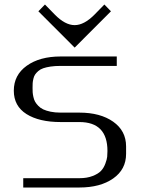

<svg xmlns="http://www.w3.org/2000/svg" viewBox="-20 -835 644 855"><path d="M312.5 -623 150.9 -784.7 180.2 -814.9 224.1 -770Q270 -723.1 312.5 -723.1Q354.5 -723.1 400.9 -770L444.8 -814.9L474.1 -784.7ZM500 -583.5V-541.5H250Q224.6 -541.5 205.1 -538.6Q185.5 -535.6 172.4 -531Q159.2 -526.4 150.1 -518.3Q141.1 -510.3 136.2 -502.9Q131.3 -495.6 128.7 -484.4Q126 -473.1 125.5 -464.8Q125 -456.5 125 -443.8Q125 -432.1 125.5 -423.8Q126 -415.5 128.7 -403.3Q131.3 -391.1 136.2 -382.3Q141.1 -373.5 150.4 -363.8Q159.7 -354 172.6 -347.9Q185.5 -341.8 205.3 -337.6Q225.1 -333.5 250 -333.5H333.5Q426.8 -333.5 484.1 -293Q541.5 -252.4 541.5 -183.1V-149.9Q541.5 -80.6 484.1 -40.3Q426.8 0 333.5 0H83.5V-41.5H333.5Q367.7 -41.5 392.6 -51.3Q417.5 -61 429.7 -74Q441.9 -86.9 449 -106Q456.1 -125 457.3 -136.7Q458.5 -148.4 458.5 -162.6Q458.5 -291.5 333.5 -291.5H250Q154.3 -291.5 97.9 -327.1Q41.5 -362.8 41.5 -431.2Q41.5 -501 99.1 -542.2Q156.7 -583.5 250 -583.5Z"/></svg>

Font: Gputeks
Style: Regular
Weight: 500
Version: Version 0.9